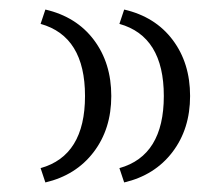

<svg xmlns="http://www.w3.org/2000/svg" viewBox="-20 -422 468 402"><path d="M240 -40 230 -70Q323 -96 323 -221Q323 -346 230 -372L240 -402Q305 -387 341.5 -338.5Q378 -290 378 -221Q378 -152 341 -103.5Q304 -55 240 -40ZM75 -40 65 -70Q158 -96 158 -221Q158 -346 65 -372L75 -402Q140 -387 176.5 -338.5Q213 -290 213 -221Q213 -152 176 -103.5Q139 -55 75 -40Z"/></svg>

Font: Baskervville
Style: Regular
Weight: 400
Designer: Alexis Faudot, Rémi Forte, Morgane Pierson, Rafael Ribas, Tanguy Vanlaeys, Rosalie Wagner, Thomas Huot-Marchand
Foundry: ANRT
Version: Version 1.100